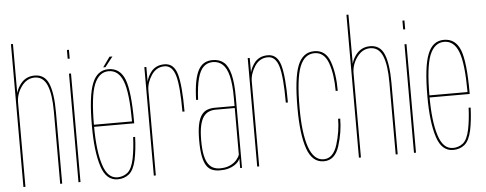

<svg xmlns="http://www.w3.org/2000/svg" viewBox="-51 -917 2662 1051"><g transform="rotate(-5 1280.0 -391.0)"><path d="M38.5 0H49.5V-785H38.5ZM240.5 0H251.5V-392.5Q251.5 -496 229.8 -549.2Q208 -602.5 152.5 -602.5Q104 -602.5 74.8 -565Q45.5 -527.5 45.5 -482.5L49.5 -463Q49.5 -510.5 79 -551Q108.5 -591.5 151.5 -591.5Q198.5 -591.5 219.5 -542.2Q240.5 -493 240.5 -396Z M341 0H352V-596.5H341ZM341 -726.5V-678H352V-726.5Z M556.5 3V-8Q501.5 -8 477.5 -85.5Q452.5 -162.5 452.5 -300.5Q452.5 -462 478.5 -526.5Q505 -591 558 -591Q612.5 -591 637 -527Q661.5 -464.5 662 -306H448V-294.5H673Q673 -299 673 -301.5Q673 -469.5 647.5 -536Q621.5 -602 558 -602Q496 -602 469 -534Q441 -466 441 -300.5Q441 -159 467.5 -77.5Q493 3 556.5 3ZM556.5 -8V3Q593 3 619 -18Q645 -39 657.5 -94.5Q669 -150 671.5 -220H660.5Q658 -156 647 -101Q635.5 -46 611 -26.5Q587 -8 556.5 -8ZM530.5 -614.5H543L586 -669.5H570Z M941.5 -335H953Q953 -479 935.2 -540.5Q917.5 -602 865.5 -602Q815.5 -602 788.8 -564.5Q762 -527 762 -481.5L766 -466Q766 -509 792.8 -550Q819.5 -591 865 -591Q907.5 -591 924.5 -534Q941.5 -477 941.5 -335ZM755 0H766V-503.5V-596H755Z M1118 3Q1145 3 1164.5 -2.5Q1184 -8 1197.5 -16.8Q1211 -25.5 1218.8 -34.8Q1226.5 -44 1229.5 -52.5V0H1239.5V-386.5Q1239.5 -467.5 1227.5 -514.5Q1215.5 -561.5 1191.5 -581.8Q1167.5 -602 1130.5 -602Q1105 -602 1085.5 -591.5Q1066 -581 1052.5 -557Q1039 -533 1031.2 -492.8Q1023.5 -452.5 1021.5 -392.5H1032.5Q1036 -466 1047.8 -509.5Q1059.5 -553 1080.2 -572Q1101 -591 1130.5 -591Q1162.5 -591 1184.2 -571Q1206 -551 1217.2 -506Q1228.5 -461 1228.5 -386V-341H1120.5Q1097.5 -341 1078.5 -334Q1059.5 -327 1046.2 -308.5Q1033 -290 1026 -256.5Q1019 -223 1019 -169.5Q1019 -115.5 1026 -81.5Q1033 -47.5 1046 -29Q1059 -10.5 1077.2 -3.8Q1095.5 3 1118 3ZM1119 -8Q1100.5 -8 1084.5 -14.8Q1068.5 -21.5 1056 -38.8Q1043.5 -56 1036.8 -87.5Q1030 -119 1030 -169.5Q1030 -219 1037.2 -250.8Q1044.5 -282.5 1057.2 -299.5Q1070 -316.5 1086.8 -323.2Q1103.5 -330 1122.5 -330H1228.5V-74Q1224.5 -60.5 1211.2 -45Q1198 -29.5 1175 -18.8Q1152 -8 1119 -8Z M1509.5 -335H1521Q1521 -479 1503.2 -540.5Q1485.5 -602 1433.5 -602Q1383.5 -602 1356.8 -564.5Q1330 -527 1330 -481.5L1334 -466Q1334 -509 1360.8 -550Q1387.5 -591 1433 -591Q1475.5 -591 1492.5 -534Q1509.5 -477 1509.5 -335ZM1323 0H1334V-503.5V-596H1323Z M1689 3Q1751 3 1774.8 -73Q1798.5 -149 1798.5 -222H1787Q1787 -153.5 1764.5 -80.8Q1742 -8 1689 -8Q1635 -8 1608.5 -84Q1582 -160 1582 -299Q1582 -459.5 1608 -525.2Q1634 -591 1689 -591Q1742.5 -591 1764.8 -529Q1787 -467 1787 -375H1798.5Q1798.5 -470.5 1775 -536.2Q1751.5 -602 1689 -602Q1625.5 -602 1598 -533Q1570.5 -464 1570.5 -299Q1570.5 -155.5 1598 -76.2Q1625.5 3 1689 3Z M1882 0H1893V-785H1882ZM2084 0H2095V-392.5Q2095 -496 2073.2 -549.2Q2051.5 -602.5 1996 -602.5Q1947.5 -602.5 1918.2 -565Q1889 -527.5 1889 -482.5L1893 -463Q1893 -510.5 1922.5 -551Q1952 -591.5 1995 -591.5Q2042 -591.5 2063 -542.2Q2084 -493 2084 -396Z M2184.5 0H2195.5V-596.5H2184.5ZM2184.5 -726.5V-678H2195.5V-726.5Z M2400 3V-8Q2345 -8 2321 -85.5Q2296 -162.5 2296 -300.5Q2296 -462 2322 -526.5Q2348.5 -591 2401.5 -591Q2456 -591 2480.5 -527Q2505 -464.5 2505.5 -306H2291.5V-294.5H2516.5Q2516.5 -299 2516.5 -301.5Q2516.5 -469.5 2491 -536Q2465 -602 2401.5 -602Q2339.5 -602 2312.5 -534Q2284.5 -466 2284.5 -300.5Q2284.5 -159 2311 -77.5Q2336.5 3 2400 3ZM2400 -8V3Q2436.5 3 2462.5 -18Q2488.5 -39 2501 -94.5Q2512.5 -150 2515 -220H2504Q2501.5 -156 2490.5 -101Q2479 -46 2454.5 -26.5Q2430.5 -8 2400 -8Z"/></g></svg>

Font: Anybody Thin Condensed
Style: Regular
Weight: 100
Width: 3
Version: Version 1.113;gftools[0.9.25]